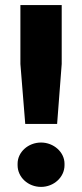

<svg xmlns="http://www.w3.org/2000/svg" viewBox="-20 -720 323 753"><path d="M79 -234H204L222 -469V-700H60V-469ZM141 13C191 13 233 -25 233 -72V-78C233 -123 191 -161 141 -161C90 -161 49 -123 49 -78V-72C49 -25 90 13 141 13Z"/></svg>

Font: Fixel Display Bold
Style: Bold
Weight: 700
Designer: AlfaBravo + MacPaw
Foundry: Kyrylo Tkachov, Marchela Mozhyna, Serhii Makarenko, Maria Weinstein, Zakhar Kryvoshyya
Version: Version 1.211